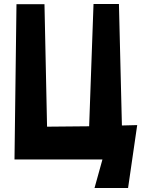

<svg xmlns="http://www.w3.org/2000/svg" viewBox="-20 -776 760 967"><path d="M63 -755H204L217 -138L429 -140L451 -756H579L594 -144L671 -146L625 171H456L496 27H53Z"/></svg>

Font: OpenDyslexic
Style: Bold
Weight: 800
Designer: Abbie Gonzalez
Version: Version 0.920;hotconv 1.0.109;makeotfexe 2.5.65596